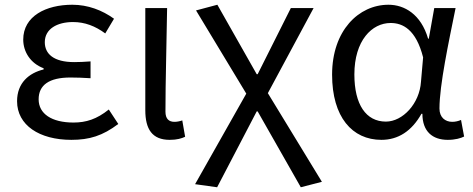

<svg xmlns="http://www.w3.org/2000/svg" viewBox="-20 -577 1994 810"><path d="M281 13C357 13 413 -4 479 -54L439 -115C388 -74 343 -60 290 -60C198 -60 143 -97 143 -158C143 -218 187 -250 277 -250C304 -250 330 -249 362 -247V-318C335 -316 315 -315 293 -315C206 -315 169 -350 169 -399C169 -455 221 -484 288 -484C338 -484 382 -467 424 -436L461 -498C411 -534 351 -557 285 -557C174 -557 78 -509 78 -410C78 -359 108 -310 164 -289V-284C102 -269 52 -227 52 -150C52 -49 146 13 281 13Z M696 13C727 13 746 7 761 0L749 -69C737 -65 726 -63 716 -63C693 -63 678 -75 678 -106C678 -237 683 -396 685 -543H593V-112C593 -32 622 13 696 13Z M896 213 1063 -107H1067L1249 213L1338 190L1110 -184L1303 -543H1207L1067 -264H1063L897 -557L807 -533L1019 -182L803 200Z M1589 13C1660 13 1717 -24 1758 -97H1762C1762 -22 1805 13 1869 13C1901 13 1924 6 1938 -1L1925 -71C1914 -66 1900 -63 1888 -63C1858 -63 1834 -82 1834 -119C1834 -218 1873 -400 1902 -543H1812L1789 -414H1786C1756 -517 1686 -557 1619 -557C1493 -557 1381 -448 1381 -262C1381 -83 1466 13 1589 13ZM1608 -64C1524 -64 1475 -136 1475 -263C1475 -406 1549 -480 1628 -480C1679 -480 1735 -453 1765 -335L1756 -232C1750 -140 1679 -64 1608 -64Z"/></svg>

Font: Noto Sans Mono CJK HK
Style: Regular
Weight: 400
Designer: Ryoko NISHIZUKA 西塚涼子 (kana, bopomofo & ideographs); Paul D. Hunt (Latin, Greek & Cyrillic); Sandoll Communications 산돌커뮤니
Foundry: Adobe
Version: Version 2.004;hotconv 1.0.118;makeotfexe 2.5.65603